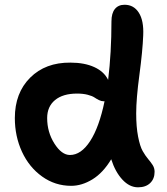

<svg xmlns="http://www.w3.org/2000/svg" viewBox="-20 -738 711 815"><path d="M282.2 50.8Q213.9 50.8 158.7 11.2Q103.5 -28.3 73.2 -94Q43 -159.7 43 -236.8Q43 -343.3 107.9 -408.2Q172.9 -473.1 278.8 -472.2Q338.9 -472.2 380.4 -453.1Q421.9 -434.1 439 -398.9Q453.1 -514.6 453.1 -647Q453.1 -682.1 467.8 -700Q482.4 -717.8 508.8 -717.8Q547.9 -717.8 569.3 -684.1Q590.8 -650.4 587.9 -587.9Q585.4 -522.5 571.8 -420.7Q558.1 -318.8 558.1 -256.8Q558.1 -199.2 566.2 -158Q574.2 -116.7 585.7 -96.7Q597.2 -76.7 608.6 -63.2Q620.1 -49.8 628.2 -37.1Q636.2 -24.4 636.2 -8.8Q636.2 21 617.4 39.1Q598.6 57.1 565.9 57.1Q529.8 57.1 499.5 24.4Q469.2 -8.3 452.1 -62Q417.5 -4.4 372.6 23.2Q327.6 50.8 282.2 50.8ZM180.2 -236.8Q180.2 -177.2 210.9 -128.7Q241.7 -80.1 276.9 -80.1Q324.2 -80.1 362.5 -138.9Q400.9 -197.8 423.8 -308.1H419.9Q410.2 -308.1 399.9 -313.2Q389.6 -318.4 380.6 -324.5Q371.6 -330.6 352.3 -335.7Q333 -340.8 307.1 -340.8Q247.1 -340.8 213.6 -313.2Q180.2 -285.6 180.2 -236.8Z"/></svg>

Font: Shantell Sans Bouncy
Style: Regular
Weight: 600
Designer: Stephen Nixon, Anya Danilova, Shantell Martin
Foundry: Arrow Type
Version: Version 1.006;[9816181b4]